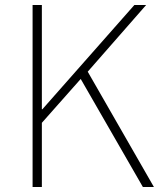

<svg xmlns="http://www.w3.org/2000/svg" viewBox="-20 -746 647 766"><path d="M110 0V-726H147V-310H149L516 -726H563L330 -460L594 0H550L302 -431L147 -256V0Z"/></svg>

Font: Noto Sans TC
Style: Regular
Weight: 100
Designer: Ryoko NISHIZUKA 西塚涼子 (kana, bopomofo & ideographs); Paul D. Hunt (Latin, Greek & Cyrillic); Sandoll Communications 산돌커뮤니
Foundry: Adobe
Version: Version 2.004;hotconv 1.0.118;makeotfexe 2.5.65603